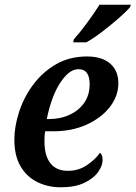

<svg xmlns="http://www.w3.org/2000/svg" viewBox="-20 -786 576 816"><path d="M238 10Q184 10 139 -12Q94 -34 67.5 -79Q41 -124 41 -192Q41 -248 61 -310Q81 -372 120.5 -425.5Q160 -479 217.5 -512.5Q275 -546 350 -546Q413 -546 448 -516Q483 -486 483 -432Q483 -378 447 -331.5Q411 -285 348.5 -256.5Q286 -228 206 -228H172Q170 -218 169.5 -206Q169 -194 169 -184Q169 -125 194 -92.5Q219 -60 269 -60Q314 -60 350 -84.5Q386 -109 405 -137Q416 -128 416 -106Q416 -82 397 -55Q378 -28 338.5 -9Q299 10 238 10ZM188 -280Q237 -280 276.5 -298.5Q316 -317 338.5 -350Q361 -383 361 -428Q361 -492 314 -492Q290 -492 268.5 -473Q247 -454 229 -423Q211 -392 198.5 -354.5Q186 -317 179 -280ZM291 -606 294 -619Q320 -648 350.5 -689.5Q381 -731 403 -766H536L533 -756Q517 -737 485 -709Q453 -681 416 -652.5Q379 -624 347 -606Z"/></svg>

Font: Noto Serif SemiCondensed SemiBold
Style: Italic
Weight: 600
Width: 4
Italic angle: -12°
Designer: Monotype Design Team
Foundry: Monotype Imaging Inc.
Version: Version 2.014; ttfautohint (v1.8.4.7-5d5b)